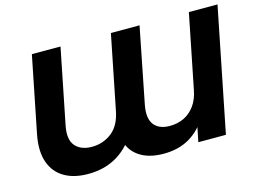

<svg xmlns="http://www.w3.org/2000/svg" viewBox="-96 -868 1397 1049"><g transform="rotate(-15 602.5 -344.0)"><path d="M1205 -700 1065 0H909L940 -152L958 -127Q920 -61 858 -24.5Q796 12 711 12Q622 12 568 -28Q514 -68 505 -139L553 -135Q509 -64 441 -26Q373 12 284 12Q204 12 149.5 -20Q95 -52 73 -115Q51 -178 69 -270L155 -700H317L232 -275Q217 -199 248.5 -162.5Q280 -126 342 -126Q406 -126 455 -164.5Q504 -203 519 -285L602 -700H764L680 -275Q665 -199 693.5 -162.5Q722 -126 783 -126Q825 -126 861 -142.5Q897 -159 923.5 -194.5Q950 -230 960 -285L1043 -700Z"/></g></svg>

Font: Montserrat Thin
Style: Bold Italic
Weight: 700
Italic angle: -11.3°
Version: Version 9.000